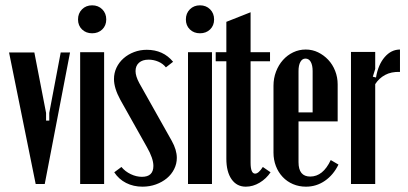

<svg xmlns="http://www.w3.org/2000/svg" viewBox="-20 -691 1531 721"><path d="M148 0H114L14 -494H109L153 -267V-238H165V-267L208 -494H243Z M273 -618Q273 -641 288 -656Q303 -671 326 -671Q349 -671 364 -656Q379 -641 379 -618Q379 -595 364 -580.5Q349 -566 326 -566Q303 -566 288 -580.5Q273 -595 273 -618ZM371 -495V0H281V-495Z M603 -438Q592 -452 574.5 -459.5Q557 -467 538 -467Q515 -467 502 -455.5Q489 -444 489 -424Q489 -405 503 -379L625 -162Q644 -128 644 -98Q644 -76 634 -56Q624 -36 606.5 -21.5Q589 -7 565.5 1.5Q542 10 515 10Q481 10 453.5 -4Q426 -18 409 -44L436 -64Q450 -47 471 -37Q492 -27 513 -27Q556 -27 556 -68Q556 -96 532 -138L432 -316Q408 -360 408 -394Q408 -417 417.5 -437Q427 -457 444 -472Q461 -487 483.5 -495.5Q506 -504 531 -504Q593 -504 630 -459Z M678 -618Q678 -641 693 -656Q708 -671 731 -671Q754 -671 769 -656Q784 -641 784 -618Q784 -595 769 -580.5Q754 -566 731 -566Q708 -566 693 -580.5Q678 -595 678 -618ZM776 -495V0H686V-495Z M903 10Q869 10 849.5 -18Q830 -46 830 -95V-461H790V-495H830V-609L921 -645V-495H994V-461H921V-80Q921 -39 938 -39Q951 -39 967 -64L996 -44Q980 -20 955 -5Q930 10 903 10Z M1007 -369Q1007 -397 1016.5 -422Q1026 -447 1042.5 -465.5Q1059 -484 1081 -494.5Q1103 -505 1128 -505Q1153 -505 1174.5 -494.5Q1196 -484 1212.5 -466.5Q1229 -449 1238.5 -425Q1248 -401 1248 -374V-235H1101V-82Q1101 -28 1145 -28Q1193 -28 1222 -90L1251 -73Q1232 -34 1200 -12Q1168 10 1129 10Q1103 10 1080.5 0.5Q1058 -9 1041.5 -26.5Q1025 -44 1016 -67.5Q1007 -91 1007 -118ZM1154 -269V-424Q1154 -446 1147 -458.5Q1140 -471 1127 -471Q1115 -471 1108 -458.5Q1101 -446 1101 -424V-269Z M1389 -496V-432L1380 -403L1392 -400Q1400 -448 1424.5 -476.5Q1449 -505 1482 -505V-421Q1449 -422 1426 -409.5Q1403 -397 1389 -375V0H1298V-496Z"/></svg>

Font: Moniqa ExtBd Cond Paragraph
Style: Regular
Weight: 800
Width: 3
Designer: Rajesh Rajput
Foundry: Rajesh Rajput
Version: Version 1.000